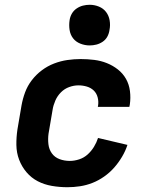

<svg xmlns="http://www.w3.org/2000/svg" viewBox="-20 -775 640 803"><path d="M262 8Q229 8 197 2.5Q165 -3 138 -17Q111 -31 91 -54.5Q71 -78 60 -107Q49 -136 48.5 -168.5Q48 -201 53 -234L70 -334Q75 -362 85 -389Q95 -416 113 -439.5Q131 -463 155 -481Q179 -499 206.5 -509.5Q234 -520 262 -524Q290 -528 317 -528Q346 -528 374 -524.5Q402 -521 427 -511Q452 -501 473 -484.5Q494 -468 507 -445Q520 -422 523.5 -394Q527 -366 523 -338L521 -328H389L390 -332Q393 -350 388.5 -367.5Q384 -385 372 -396.5Q360 -408 343 -413Q326 -418 308 -418Q289 -418 269.5 -411Q250 -404 235 -389Q220 -374 211.5 -354.5Q203 -335 200 -316L183 -216Q180 -194 182.5 -172Q185 -150 197 -133.5Q209 -117 229 -109.5Q249 -102 272 -102Q291 -102 311 -108.5Q331 -115 346.5 -129Q362 -143 373 -161Q384 -179 390 -198L513 -169Q505 -144 490.5 -119.5Q476 -95 457.5 -74Q439 -53 415.5 -36.5Q392 -20 366.5 -10Q341 0 314.5 4Q288 8 262 8ZM355 -585Q335 -585 316 -592.5Q297 -600 285.5 -615Q274 -630 271 -650Q268 -670 271 -690Q273 -705 280.5 -718Q288 -731 300.5 -739.5Q313 -748 327 -751.5Q341 -755 355 -755Q375 -755 393.5 -747.5Q412 -740 423.5 -725Q435 -710 438.5 -690Q442 -670 438 -650Q436 -635 429 -622Q422 -609 409.5 -600.5Q397 -592 383 -588.5Q369 -585 355 -585Z"/></svg>

Font: Iosevka Aile Extrabold
Style: Italic
Weight: 800
Italic angle: -9°
Designer: Belleve Invis
Foundry: Belleve Invis
Version: Version 31.1.0; ttfautohint (v1.8.4)